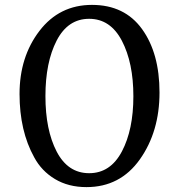

<svg xmlns="http://www.w3.org/2000/svg" viewBox="-20 -752 733 786"><path d="M334 14Q260 14 205 -19Q150 -52 120 -108Q60 -216 60 -367.5Q60 -519 141.5 -625.5Q223 -732 356.5 -732Q490 -732 561.5 -633Q633 -534 633 -373.5Q633 -213 552.5 -99.5Q472 14 334 14ZM345 -675Q258 -675 212 -586Q166 -497 166 -358.5Q166 -220 212 -131.5Q258 -43 345 -43Q432 -43 479 -132Q526 -221 526 -358Q526 -495 479 -585Q432 -675 345 -675Z"/></svg>

Font: Gabriela
Style: Regular
Weight: 400
Designer: Eduardo Rodriguez Tunni
Foundry: Eduardo Rodriguez Tunni
Version: Version 1.003